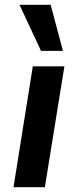

<svg xmlns="http://www.w3.org/2000/svg" viewBox="-20 -776 323 796"><path d="M36 0 116 -501H247L166 0ZM150 -565 61 -756H190L241 -565Z"/></svg>

Font: Nunito Sans 7pt SemiCondensed
Style: Bold Italic
Weight: 700
Width: 4
Italic angle: -9°
Designer: Vernon Adams
Foundry: Vernon Adams
Version: Version 3.101;gftools[0.9.27]